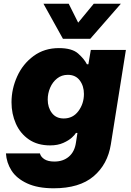

<svg xmlns="http://www.w3.org/2000/svg" viewBox="-20 -799 708 1034"><path d="M631 -779 466 -590H319L214 -779H350L401 -677L485 -779ZM469 -530H658L577 -22Q560 86 484 150.5Q408 215 269 215Q183 215 126 188.5Q69 162 42 119.5Q15 77 12 27H195Q199 45 218.5 58Q238 71 273 71Q320 71 351 44.5Q382 18 389 -31L397 -83H389Q384 -74 367.5 -58.5Q351 -43 321 -29.5Q291 -16 250 -16Q182 -16 135.5 -48Q89 -80 65.5 -133Q42 -186 42 -248Q42 -320 72.5 -387.5Q103 -455 161 -497.5Q219 -540 297 -540Q368 -540 401 -510.5Q434 -481 448 -453H456ZM432 -293Q432 -336 409.5 -366Q387 -396 345 -396Q312 -396 287.5 -376.5Q263 -357 250 -326.5Q237 -296 237 -263Q237 -220 259.5 -190.5Q282 -161 323 -161Q373 -161 402.5 -201Q432 -241 432 -293Z"/></svg>

Font: Be Vietnam Black
Style: Italic
Weight: 900
Italic angle: -9°
Designer: Lam Bao; Tony Le; Vietanh Nguyen
Foundry: Yellow Type Foundry
Version: Version 5.000